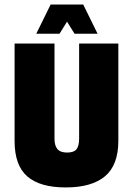

<svg xmlns="http://www.w3.org/2000/svg" viewBox="-20 -812 583 842"><path d="M327 -205V-621H499V-195Q499 -88 440.5 -39Q382 10 268.5 10Q155 10 99.5 -38.5Q44 -87 44 -193V-621H219V-204Q219 -173 232 -158Q245 -143 274.5 -143Q304 -143 315.5 -157.5Q327 -172 327 -205ZM345 -792 408 -664H307L274 -717L241 -664H139L202 -792Z"/></svg>

Font: Passion One
Style: Regular
Weight: 400
Designer: Alejandro Lo Celso
Foundry: Fontstage
Version: Version 1.002